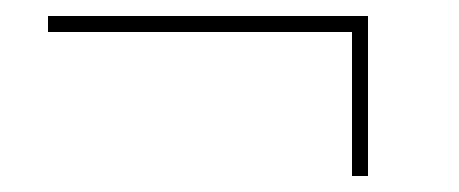

<svg xmlns="http://www.w3.org/2000/svg" viewBox="-20 -380 574 240"><path d="M440 -360V-160H420V-340H40V-360Z"/></svg>

Font: Gontserrat Thin
Style: Regular
Weight: 250
Designer: Julieta Ulanovsky
Foundry: Julieta Ulanovsky
Version: Version 6.001